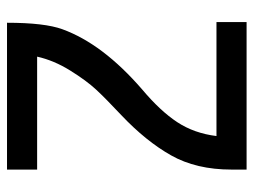

<svg xmlns="http://www.w3.org/2000/svg" viewBox="-110 -630 740 561"><g transform="rotate(-90 260.5 -350.0)"><path d="M45 0V-44Q45 -147 86.5 -220.5Q128 -294 204 -366Q252 -411 278.5 -439.5Q305 -468 334.5 -515.5Q364 -563 375 -612H45V-700H474Q474 -590 455 -538Q412 -420 279 -305Q216 -252 183.5 -202.5Q151 -153 143 -88H476V0Z"/></g></svg>

Font: Baumans
Style: Regular
Weight: 400
Designer: Henadij Zarechnjuk
Foundry: Cyreal (www.cyreal.org)
Version: Version 001.002